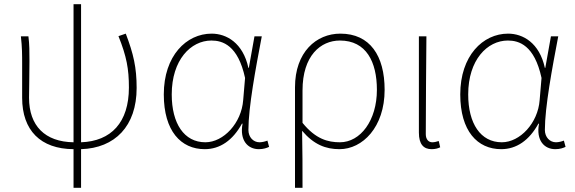

<svg xmlns="http://www.w3.org/2000/svg" viewBox="-20 -701 2751 919"><path d="M547 -528C586 -431 597 -371 597 -282C597 -115 512 -25 368 -20V-681H332V-20C195 -22 119 -99 119 -233C119 -263 121 -340 121 -409C121 -453 121 -489 116 -527H80C86 -474 86 -438 86 -396V-233C86 -77 174 12 332 13V198H368V13C530 8 634 -97 634 -280C634 -378 619 -443 582 -540Z M960 13C1033 13 1094 -29 1138 -109H1141C1126 -29 1166 13 1219 13C1242 13 1257 7 1268 2L1260 -28C1250 -24 1235 -20 1222 -20C1193 -20 1169 -44 1169 -79C1169 -188 1204 -375 1233 -527H1198L1171 -376H1169C1143 -496 1064 -540 993 -540C872 -540 764 -434 764 -249C764 -74 846 13 960 13ZM963 -20C861 -20 802 -110 802 -249C802 -414 893 -507 992 -507C1045 -507 1119 -485 1153 -328L1144 -222C1136 -112 1050 -20 963 -20Z M1392 198H1428C1428 92 1428 31 1426 -75C1482 -9 1539 13 1605 13C1715 13 1821 -92 1821 -271C1821 -434 1751 -540 1609 -540C1494 -540 1392 -452 1392 -283ZM1607 -20C1550 -20 1491 -35 1428 -113V-268C1428 -435 1515 -507 1607 -507C1733 -507 1784 -405 1784 -271C1784 -124 1705 -20 1607 -20Z M2046 13C2064 13 2077 9 2087 4L2080 -26C2067 -22 2059 -20 2049 -20C2032 -20 2018 -33 2018 -59C2018 -217 2020 -368 2021 -527H1985V-66C1985 -10 2008 13 2046 13Z M2379 13C2452 13 2513 -29 2557 -109H2560C2545 -29 2585 13 2638 13C2661 13 2676 7 2687 2L2679 -28C2669 -24 2654 -20 2641 -20C2612 -20 2588 -44 2588 -79C2588 -188 2623 -375 2652 -527H2617L2590 -376H2588C2562 -496 2483 -540 2412 -540C2291 -540 2183 -434 2183 -249C2183 -74 2265 13 2379 13ZM2382 -20C2280 -20 2221 -110 2221 -249C2221 -414 2312 -507 2411 -507C2464 -507 2538 -485 2572 -328L2563 -222C2555 -112 2469 -20 2382 -20Z"/></svg>

Font: Genne Gothic ExtraLight
Style: Regular
Weight: 250
Designer: Ryoko NISHIZUKA (kana & ideographs); Paul D. Hunt (Latin, Greek & Cyrillic); Wenlong ZHANG (bopomofo); Sandoll Communica
Foundry: Adobe Systems Incorporated
Version: Version 1.004;PS 1.004;hotconv 16.6.51;makeotf.lib2.5.65220